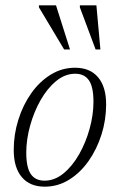

<svg xmlns="http://www.w3.org/2000/svg" viewBox="-20 -690 449 720"><path d="M261.5 -436Q317.5 -436 347.8 -400.2Q378 -364.5 378 -298.5Q378 -240 360.5 -185Q343 -130 312 -86Q281 -42 239 -16Q197 10 147.5 10Q92 10 61.8 -25.8Q31.5 -61.5 31.5 -127.5Q31.5 -186 48.8 -241Q66 -296 97 -340Q128 -384 170 -410Q212 -436 261.5 -436ZM147 -12.5Q185 -12.5 218.2 -39.8Q251.5 -67 276.8 -111.5Q302 -156 316.2 -207.8Q330.5 -259.5 330.5 -308.5Q330.5 -364 313.5 -388.8Q296.5 -413.5 262 -413.5Q224 -413.5 190.8 -386.2Q157.5 -359 132.2 -314.5Q107 -270 92.8 -218.2Q78.5 -166.5 78.5 -117.5Q78.5 -62 95.5 -37.2Q112.5 -12.5 147 -12.5ZM242.5 -504.5H220.5L126 -662.5V-670H190ZM356.5 -504.5H338.5L279.5 -662.5V-670H341.5Z"/></svg>

Font: Newsreader Text Light
Style: Italic
Weight: 300
Italic angle: -17°
Designer: Hugues Gentile
Foundry: Production Type
Version: Version 1.001